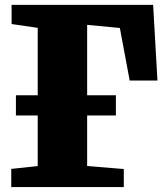

<svg xmlns="http://www.w3.org/2000/svg" viewBox="-20 -763 662 783"><path d="M25.9 -74.2 133.8 -85.9V-292H44.9V-374.5H133.8V-649.4L27.3 -665V-743.2H604.5L622.1 -434.6H508.8L468.8 -648.9L335.4 -661.6V-374.5H452.6V-292H335.4V-85.9L484.9 -73.7V0H25.9Z"/></svg>

Font: Merriweather UltraBold
Style: Regular
Weight: 900
Designer: Eben Sorkin ( sorkintype@gmail.com )
Foundry: Eben Sorkin
Version: Version 1.570; ttfautohint (v1.3) -l 8 -r 32 -G 0 -x 0 -H 60